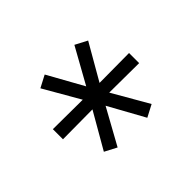

<svg xmlns="http://www.w3.org/2000/svg" viewBox="-86 -886 631 631"><g transform="rotate(45 229.5 -570.0)"><path d="M206 -393H253L252 -531L377 -459L399 -501L274 -570L399 -639L377 -681L252 -609L253 -747H206L207 -609L82 -681L60 -639L184 -570L60 -501L82 -459L207 -531Z"/></g></svg>

Font: Arthouse Owned
Style: Regular
Weight: 400
Designer: Jeremy Tribby
Foundry: Tribby Type
Version: Version 1.000;PS 001.000;hotconv 1.0.88;makeotf.lib2.5.64775